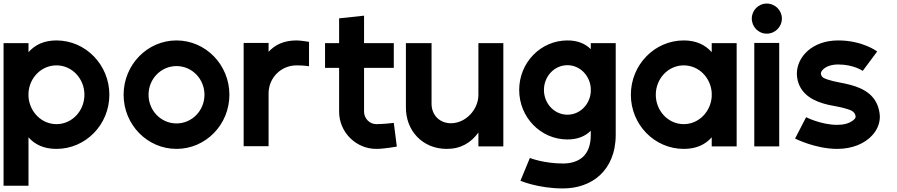

<svg xmlns="http://www.w3.org/2000/svg" viewBox="-20 -821 5035 1078"><path d="M140 -278V-301C146 -386 213 -454 297 -454C385 -454 454 -379 454 -289C454 -199 385 -124 297 -124C213 -124 146 -193 140 -278ZM140 -528V-579H0V222H140V-50C176 -9 227 15 297 15C461 15 594 -121 594 -289C594 -457 461 -594 297 -594C227 -594 176 -569 140 -528Z M971 -594C807 -594 674 -457 674 -289C674 -121 807 15 971 15C1135 15 1268 -121 1268 -289C1268 -457 1135 -594 971 -594ZM971 -450C1058 -450 1128 -378 1128 -289C1128 -200 1058 -128 971 -128C884 -128 814 -200 814 -289C814 -378 884 -450 971 -450Z M1488 -530V-580H1348V0H1488V-297C1488 -384 1558 -454 1645 -454C1688 -454 1715 -449 1715 -449V-586C1715 -586 1669 -594 1645 -594C1575 -594 1524 -570 1488 -530Z M1884 -194C1884 -79 1978 15 2093 15C2137 15 2208 2 2208 2L2191 -131C2191 -131 2131 -124 2093 -124C2055 -124 2024 -156 2024 -194V-440H2191V-579H2024V-733L1884 -718V-579H1805V-440H1884Z M2512 -129C2450 -129 2403 -173 2403 -239V-579H2259V-221C2257 -87 2353 15 2488 15C2568 15 2625 -20 2666 -77V1H2806V-579H2666V-288C2666 -205 2594 -129 2512 -129Z M3297 -326V-305C3292 -234 3236 -177 3166 -177C3092 -177 3034 -240 3034 -316C3034 -392 3092 -455 3166 -455C3236 -455 3292 -397 3297 -326ZM3297 -87V-64C3297 -8 3282 33 3253 60C3224 86 3184 97 3141 97C3033 97 2955 66 2955 66L2902 194C2902 194 3002 237 3141 237C3221 237 3295 212 3348 163C3401 114 3437 39 3437 -64V-579H3297V-545C3266 -576 3223 -594 3166 -594C3016 -594 2895 -470 2895 -316C2895 -162 3016 -38 3166 -38C3223 -38 3266 -56 3297 -87Z M3976 -301V-278C3970 -193 3903 -124 3819 -124C3731 -124 3662 -199 3662 -289C3662 -379 3731 -454 3819 -454C3903 -454 3970 -386 3976 -301ZM3976 -50V1H4116V-579H3976V-528C3940 -569 3889 -594 3819 -594C3655 -594 3522 -457 3522 -289C3522 -121 3655 15 3819 15C3889 15 3940 -9 3976 -50Z M4355 -580H4215V1H4355ZM4285 -801C4238 -801 4201 -763 4201 -717C4201 -670 4238 -632 4285 -632C4332 -632 4370 -670 4370 -717C4370 -763 4332 -801 4285 -801Z M4905 -532C4905 -532 4824 -594 4686 -594C4540 -594 4454 -501 4454 -407C4454 -394 4456 -381 4459 -368C4480 -288 4549 -251 4633 -232C4666 -225 4702 -220 4733 -210C4757 -203 4780 -195 4784 -168C4785 -158 4777 -151 4768 -144C4747 -128 4717 -120 4681 -120C4590 -120 4506 -163 4506 -163L4444 -43C4444 -43 4558 15 4681 15C4768 15 4837 -17 4876 -60C4905 -91 4920 -128 4920 -166C4920 -173 4919 -181 4918 -188C4904 -281 4837 -323 4753 -345C4712 -356 4666 -361 4628 -374C4611 -380 4595 -384 4590 -402C4589 -404 4589 -406 4589 -408C4589 -417 4595 -425 4602 -432C4620 -449 4650 -459 4686 -459C4773 -459 4824 -423 4824 -423Z"/></svg>

Font: MintSans
Style: Bold
Weight: 700
Version: Version 2.0